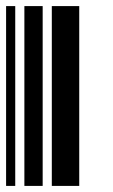

<svg xmlns="http://www.w3.org/2000/svg" viewBox="-20 -610 370 630"><path d="M0 0V-590H30V0ZM60 0V-590H120V0ZM150 0V-590H240V0Z"/></svg>

Font: Libre Barcode 128
Style: Regular
Weight: 400
Version: Version 1.005; ttfautohint (v1.8.3)